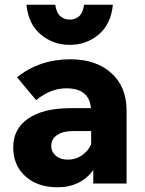

<svg xmlns="http://www.w3.org/2000/svg" viewBox="-20 -777 614 813"><path d="M224 16Q139 16 87.5 -30.5Q36 -77 36 -153Q36 -232 100 -275.5Q164 -319 279 -319H365Q358 -403 261 -403Q194 -403 133 -353L52 -450Q148 -526 277 -526Q387 -526 451.5 -467.5Q516 -409 516 -309V0H375V-57Q350 -22 311.5 -3Q273 16 224 16ZM267 -101Q300 -101 326.5 -119Q353 -137 366 -166V-222H288Q246 -222 221.5 -205Q197 -188 197 -159Q197 -134 216.5 -117.5Q236 -101 267 -101ZM275 -587Q205 -587 152.5 -631Q100 -675 92 -757H214Q219 -722 236 -708Q253 -694 275 -694Q298 -694 314.5 -708Q331 -722 336 -757H458Q450 -675 398 -631Q346 -587 275 -587Z"/></svg>

Font: Wix Madefor Text ExtraBold
Style: Regular
Weight: 800
Designer: Dalton Maag Ltd
Foundry: Dalton Maag Ltd
Version: Version 3.100